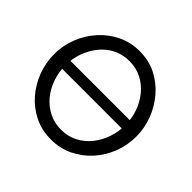

<svg xmlns="http://www.w3.org/2000/svg" viewBox="-172 -907 1103 1103"><g transform="rotate(45 380.0 -355.0)"><path d="M98 -328V-394H674V-328ZM39 -355Q39 -426 64.5 -490.5Q90 -555 135.5 -605.5Q181 -656 242 -685.5Q303 -715 375 -715Q450 -715 511 -684Q572 -653 616 -601Q660 -549 684 -485Q708 -421 708 -354Q708 -283 683 -218.5Q658 -154 612.5 -103.5Q567 -53 506 -24Q445 5 373 5Q298 5 237 -25Q176 -55 131.5 -106.5Q87 -158 63 -222.5Q39 -287 39 -355ZM374 -76Q431 -76 476 -100Q521 -124 552.5 -164Q584 -204 600.5 -254Q617 -304 617 -355Q617 -409 599.5 -459Q582 -509 549.5 -548.5Q517 -588 472.5 -610.5Q428 -633 374 -633Q317 -633 272 -609.5Q227 -586 195.5 -546Q164 -506 147 -456.5Q130 -407 130 -355Q130 -301 147.5 -250.5Q165 -200 197 -161Q229 -122 274 -99Q319 -76 374 -76Z"/></g></svg>

Font: YasnoRaleway Medium
Style: Regular
Weight: 500
Designer: Matt McInerney, Pablo Impallari, Rodrigo Fuenzalida
Foundry: Matt McInerney, Pablo Impallari, Rodrigo Fuenzalida
Version: Version 4.026